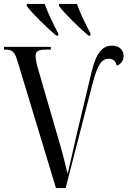

<svg xmlns="http://www.w3.org/2000/svg" viewBox="-20 -951 645 971"><path d="M264 -771H274L275 -781C252 -824 222 -886 206 -931H116L115 -921C140 -886 216 -812 264 -771ZM427 -771H437L438 -781C415 -824 385 -886 369 -931H279L278 -921C303 -886 379 -812 427 -771ZM66 -650 263 0H312L448 -528C474 -628 496 -654 530 -654C554 -654 566 -639 570 -619C590 -625 605 -643 605 -668C605 -696 586 -720 547 -720C497 -720 467 -684 443 -587L364 -255C351 -196 339 -144 322 -72C309 -127 292 -194 272 -260L173 -601C167 -618 160 -651 160 -667C160 -691 172 -700 210 -700H237V-714H0V-700H7C38 -700 53 -692 66 -650Z"/></svg>

Font: Noto Serif Display Condensed
Style: Regular
Weight: 400
Width: 3
Designer: Monotype Design Team
Foundry: Monotype Imaging Inc.
Version: Version 2.009